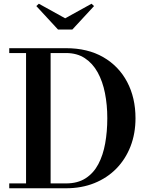

<svg xmlns="http://www.w3.org/2000/svg" viewBox="-20 -1008 800 1028"><path d="M333.5 -750Q449.5 -750 532.8 -702Q616 -654 660.8 -569.2Q705.5 -484.5 705.5 -375Q705.5 -293 678.8 -224.2Q652 -155.5 602.8 -105.2Q553.5 -55 485.2 -27.5Q417 0 333.5 0H29.5V-26H119.5V-724H29.5V-750ZM251 -26H333.5Q396 -26 438.5 -53.5Q481 -81 506.5 -129.2Q532 -177.5 543.2 -240.5Q554.5 -303.5 554.5 -375Q554.5 -446.5 542 -509.5Q529.5 -572.5 502.8 -620.8Q476 -669 434.2 -696.5Q392.5 -724 333.5 -724H251ZM290.5 -850 174.5 -975.5 188 -988 329 -910 470 -988 483.5 -975.5 367.5 -850Z"/></svg>

Font: Bodoni Moda SC 9pt SemiBold
Style: Regular
Weight: 600
Designer: Owen Earl
Foundry: indestructible type
Version: Version 2.005